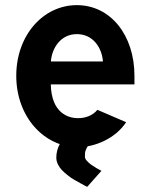

<svg xmlns="http://www.w3.org/2000/svg" viewBox="-20 -556 574 744"><path d="M373 106C367.7 103.5 360.8 99.6 353.5 95.2C346.2 90.8 339.4 86.4 333 82C326.7 77.6 321.3 72.3 316.4 66.9C311.5 61.5 309.1 56.2 309.1 51.8C309.1 44.4 309.1 39.1 309.6 35.2C310.1 31.2 312 25.4 315.4 18.6C318.8 11.7 323.7 4.4 330.1 -2.4L251 -46.4C215.8 -15.1 198.2 18.6 198.2 54.7C198.2 63.5 200.2 71.8 204.1 80.1C208 88.4 213.4 96.2 219.7 103C226.1 109.9 233.9 116.2 242.2 123C250.5 129.9 258.8 135.7 267.6 140.6L293.9 155.3C302.7 160.2 310.5 164.6 317.9 168ZM177.2 -317.9C181.2 -371.1 216.3 -423.8 277.8 -423.8C339.8 -423.8 374.5 -372.6 378.9 -317.9ZM282.2 -98.1C245.1 -98.1 179.2 -117.2 176.8 -229H501V-262.2C501 -419.9 408.2 -536.1 277.8 -536.1C147.9 -536.1 43 -419.9 43 -262.2C43 -102.5 151.9 14.2 282.2 14.2C347.2 14.2 426.8 -18.6 468.8 -82.5L357.4 -130.4C338.9 -107.9 311 -98.1 282.2 -98.1Z"/></svg>

Font: Tuffy
Style: Bold
Weight: 700
Designer: Thatcher Ulrich, Karoly Barta, Michael Everson
Version: Version 001.270